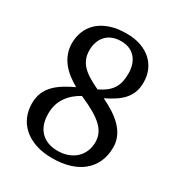

<svg xmlns="http://www.w3.org/2000/svg" viewBox="-173 -842 906 970"><g transform="rotate(30 279.5 -357.0)"><path d="M45.9 -179.2Q45.9 -215.3 57.4 -242.4Q68.8 -269.5 89.4 -290.8Q109.9 -312 137.7 -329.1Q165.5 -346.2 198.2 -361.8Q169.9 -377.9 146 -396.7Q122.1 -415.5 105 -438Q87.9 -460.4 78.4 -487.1Q68.8 -513.7 68.8 -544.9Q68.8 -579.6 81.1 -611.8Q93.3 -644 119.1 -668.9Q145 -693.8 186.3 -709Q227.5 -724.1 285.2 -724.1Q332 -724.1 368.7 -711.2Q405.3 -698.2 430.4 -675.3Q455.6 -652.3 468.8 -620.8Q481.9 -589.4 481.9 -551.8Q481.9 -519 472.2 -494.1Q462.4 -469.2 444.8 -449.5Q427.2 -429.7 402.3 -413.8Q377.4 -397.9 347.2 -382.8Q384.3 -365.2 414.8 -345.2Q445.3 -325.2 467.3 -301.8Q489.3 -278.3 501.2 -251Q513.2 -223.6 513.2 -190.9Q513.2 -143.6 496.1 -106.2Q479 -68.8 447.8 -43Q416.5 -17.1 372.1 -3.7Q327.6 9.8 272.9 9.8Q216.8 9.8 174.3 -4.9Q131.8 -19.5 103.3 -45.2Q74.7 -70.8 60.3 -105.2Q45.9 -139.6 45.9 -179.2ZM277.8 -36.1Q310.5 -36.1 337.2 -46.1Q363.8 -56.2 382.6 -73.7Q401.4 -91.3 411.6 -115.7Q421.9 -140.1 421.9 -168.9Q421.9 -194.3 412.6 -216.1Q403.3 -237.8 382.3 -258.1Q361.3 -278.3 327.9 -297.6Q294.4 -316.9 246.1 -337.9Q198.7 -312.5 170.9 -272Q143.1 -231.4 143.1 -174.8Q143.1 -143.6 151.6 -118.2Q160.2 -92.8 177 -74.5Q193.8 -56.2 219.2 -46.1Q244.6 -36.1 277.8 -36.1ZM393.1 -554.2Q393.1 -577.1 387 -599.1Q380.9 -621.1 367.4 -638.4Q354 -655.8 332.3 -666.3Q310.5 -676.8 278.8 -676.8Q251 -676.8 229.2 -667.7Q207.5 -658.7 192.9 -642.8Q178.2 -627 170.7 -605Q163.1 -583 163.1 -557.1Q163.1 -530.3 171.6 -508.8Q180.2 -487.3 197 -469.7Q213.9 -452.1 239.3 -436.8Q264.6 -421.4 297.9 -405.8Q326.2 -419.9 344.5 -434.8Q362.8 -449.7 373.5 -467.5Q384.3 -485.4 388.7 -506.6Q393.1 -527.8 393.1 -554.2Z"/></g></svg>

Font: Sahl Naskh
Style: Regular
Weight: 400
Designer: Pascal Zoghbi
Version: Version 1.001